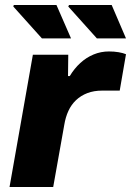

<svg xmlns="http://www.w3.org/2000/svg" viewBox="-20 -745 522 765"><path d="M18 0 111 -527H252L251 -442H258Q276 -472 300 -494Q324 -516 353 -528Q382 -540 414 -540Q435 -540 452.5 -537Q470 -534 482 -529L457 -384H387Q354 -384 328 -374Q302 -364 283 -346Q264 -328 252.5 -303Q241 -278 236 -247L192 0ZM366 -592 252 -719 255 -725H425L482 -592ZM147 -592 33 -719 35 -725H205L263 -592Z"/></svg>

Font: Archivo SemiExpanded ExtraBold
Style: Italic
Weight: 800
Width: 6
Italic angle: -10°
Designer: Hector Gatti
Foundry: Omnibus-Type
Version: Version 2.001